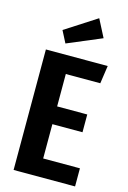

<svg xmlns="http://www.w3.org/2000/svg" viewBox="-138 -1001 709 1065"><g transform="rotate(15 216.5 -468.0)"><path d="M408 -692 393 -589H195V-403H368V-301H195V-104H406V0H53V-692ZM294 -936 346 -835 149 -752 114 -820Z"/></g></svg>

Font: Fira Sans Extra Condensed SemiBold
Style: Regular
Weight: 600
Width: 1
Designer: Carrois Corporate & Edenspiekermann AG
Foundry: Carrois Corporate GbR & Edenspiekermann AG
Version: Version 4.203